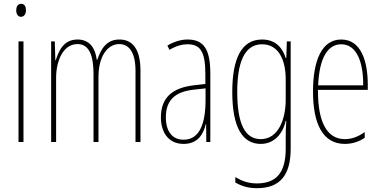

<svg xmlns="http://www.w3.org/2000/svg" viewBox="-20 -744 1993 1006"><path d="M91 -724C71 -724 65 -706 65 -690C65 -672 73 -656 90 -656C106 -656 116 -670 116 -691C116 -707 110 -724 91 -724ZM103 -527H77V0H103Z M606 -537C540 -537 510 -491 490 -431H487C480 -486 454 -537 386 -537C311 -537 287 -474 272 -428H270L267 -527H248V0H274V-337C274 -422 309 -513 386 -513C433 -513 470 -479 470 -355V0H496V-341C496 -444 540 -513 605 -513C653 -513 690 -475 690 -372V0H716V-374C716 -487 674 -537 606 -537Z M962 -537C928 -537 889 -525 857 -505L868 -483C905 -505 938 -512 962 -512C1029 -512 1056 -475 1056 -355V-304L995 -297C885 -284 823 -234 823 -129C823 -57 858 10 942 10C1018 10 1046 -43 1058 -93H1060L1061 0H1082V-358C1082 -489 1046 -537 962 -537ZM994 -274 1057 -281V-220C1057 -97 1026 -12 942 -12C884 -12 849 -54 849 -129C849 -217 895 -263 994 -274Z M1353 -537C1243 -537 1197 -433 1197 -262C1197 -76 1251 10 1346 10C1417 10 1462 -43 1477 -111H1480C1477 -70 1477 -43 1477 -12V35C1477 163 1426 217 1326 217C1281 217 1249 205 1213 184V212C1246 232 1283 242 1326 242C1448 242 1503 173 1503 35V-527H1483L1480 -440H1477C1462 -489 1427 -537 1353 -537ZM1353 -512C1442 -512 1477 -426 1477 -329V-221C1477 -126 1442 -15 1346 -15C1265 -15 1223 -93 1223 -262C1223 -411 1258 -512 1353 -512Z M1768 -537C1667 -537 1620 -429 1620 -264C1620 -94 1672 10 1787 10C1828 10 1863 -3 1891 -22V-52C1856 -27 1822 -15 1787 -15C1692 -15 1645 -106 1646 -273H1907V-301C1907 -421 1873 -537 1768 -537ZM1768 -512C1851 -512 1884 -414 1883 -297H1647C1653 -442 1698 -512 1768 -512Z"/></svg>

Font: Noto Sans Devanagari ExtraCondensed Thin
Style: Regular
Weight: 100
Width: 2
Designer: Jelle Bosma - Monotype Design Team
Foundry: Monotype Imaging Inc.
Version: Version 2.004